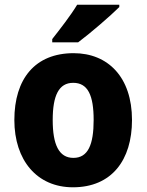

<svg xmlns="http://www.w3.org/2000/svg" viewBox="-20 -786 623 816"><path d="M487 -756V-766H308C281 -721 235 -662 202 -620V-606H312C363 -644 450 -719 487 -756ZM541 -276C541 -458 439 -560 293 -560C129 -560 41 -451 41 -276C41 -105 137 10 290 10C455 10 541 -106 541 -276ZM204 -276C204 -380 230 -434 291 -434C354 -434 378 -380 378 -276C378 -171 354 -115 292 -115C230 -115 204 -172 204 -276Z"/></svg>

Font: Noto Sans Lao SemiCondensed ExtraBold
Style: Regular
Weight: 800
Width: 4
Designer: Monotype Design Team
Foundry: Monotype Imaging Inc.
Version: Version 2.003